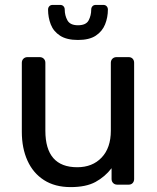

<svg xmlns="http://www.w3.org/2000/svg" viewBox="-20 -753 642 783"><path d="M268 10Q204 10 159.5 -18.5Q115 -47 92 -98Q69 -149 69 -215V-497Q69 -507 75.5 -513.5Q82 -520 92 -520H142Q152 -520 158.5 -513.5Q165 -507 165 -497V-220Q165 -71 295 -71Q357 -71 394.5 -110.5Q432 -150 432 -220V-497Q432 -507 438.5 -513.5Q445 -520 455 -520H505Q515 -520 521 -513.5Q527 -507 527 -497V-23Q527 -13 521 -6.5Q515 0 505 0H458Q448 0 441.5 -6.5Q435 -13 435 -23V-67Q408 -32 369.5 -11Q331 10 268 10ZM298 -590Q252 -590 225 -607.5Q198 -625 187 -653.5Q176 -682 176 -714Q176 -722 181 -727.5Q186 -733 195 -733H225Q234 -733 239 -727.5Q244 -722 244 -714Q244 -690 255 -670Q266 -650 298 -650Q331 -650 341.5 -670Q352 -690 352 -714Q352 -722 357 -727.5Q362 -733 371 -733H401Q410 -733 415 -727.5Q420 -722 420 -714Q420 -682 408.5 -653.5Q397 -625 370.5 -607.5Q344 -590 298 -590Z"/></svg>

Font: RubikRegular
Style: Regular
Weight: 400
Designer: Hubert and Fischer
Foundry: Hubert and Fischer
Version: Version 2.300;gftools[0.9.30]